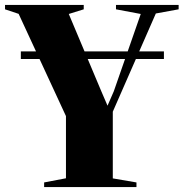

<svg xmlns="http://www.w3.org/2000/svg" viewBox="-40 -763 748 783"><path d="M229 -36V-289.5L36 -706.5L-19.5 -725V-743H301.5V-725L240.5 -706L373.5 -390L398.5 -332L424 -390.5L534 -706L433 -725V-743H688.5V-725L595.5 -708L420 -307.5V-35.5L516.5 -19V0H140V-19ZM628.5 -553.5V-522.5H45V-553.5Z"/></svg>

Font: Merriweather 144pt Black
Style: Regular
Weight: 900
Version: Version 2.100